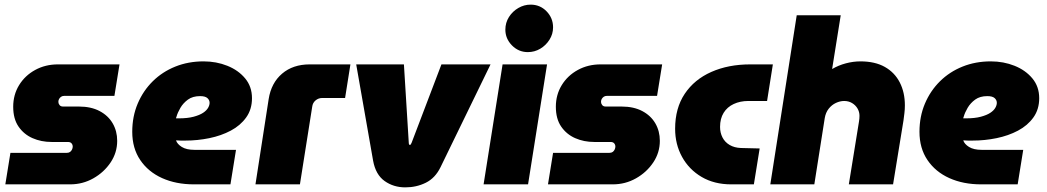

<svg xmlns="http://www.w3.org/2000/svg" viewBox="-20 -796 4519 829"><path d="M3 0 25 -136H268Q277 -136 282.5 -140Q288 -144 291 -150.5Q294 -157 294 -163Q294 -171 289 -177Q284 -183 273 -183H203Q158 -183 120.5 -199.5Q83 -216 60 -249.5Q37 -283 37 -335Q37 -387 62.5 -428.5Q88 -470 132 -494Q176 -518 230 -518H496L474 -382H257Q249 -382 243.5 -378Q238 -374 235 -368.5Q232 -363 232 -356Q232 -349 237 -342.5Q242 -336 252 -336H321Q373 -336 410 -316.5Q447 -297 466.5 -263.5Q486 -230 486 -188Q486 -137 457.5 -94.5Q429 -52 383 -26Q337 0 283 0Z M817 0Q740 0 680 -27Q620 -54 585.5 -105Q551 -156 551 -227Q551 -293 574.5 -348.5Q598 -404 639.5 -445Q681 -486 737 -508.5Q793 -531 859 -531Q914 -531 961.5 -512Q1009 -493 1038.5 -457.5Q1068 -422 1068 -372Q1068 -324 1043 -289Q1018 -254 976.5 -232Q935 -210 884 -199.5Q833 -189 780 -189Q770 -189 760 -189Q750 -189 740 -190Q745 -174 765 -161.5Q785 -149 820 -149H999L975 0ZM740 -285Q743 -285 746 -285Q749 -285 752 -285Q790 -285 816 -292Q842 -299 857 -309Q872 -319 878.5 -330.5Q885 -342 885 -352Q885 -364 875.5 -372.5Q866 -381 844 -381Q812 -381 791.5 -366Q771 -351 759 -330.5Q747 -310 742 -292Q741 -290 740.5 -288Q740 -286 740 -285Z M1083 0 1140 -368Q1151 -438 1198 -478Q1245 -518 1317 -518H1493L1470 -373H1372Q1355 -373 1342.5 -362.5Q1330 -352 1328 -335L1275 0Z M1730 13Q1679 13 1640.5 -14.5Q1602 -42 1591 -102L1518 -518H1724L1745 -179Q1745 -175 1746.5 -172.5Q1748 -170 1750 -170Q1753 -170 1757 -179L1886 -518H2098L1882 -74Q1859 -27 1818.5 -7Q1778 13 1730 13Z M2068 0 2150 -518H2342L2260 0ZM2259 -571Q2219 -571 2190.5 -600Q2162 -629 2162 -668Q2162 -698 2177.5 -722.5Q2193 -747 2218 -761.5Q2243 -776 2271 -776Q2312 -776 2340 -747Q2368 -718 2368 -678Q2368 -649 2352.5 -624.5Q2337 -600 2312.5 -585.5Q2288 -571 2259 -571Z M2346 0 2368 -136H2611Q2620 -136 2625.5 -140Q2631 -144 2634 -150.5Q2637 -157 2637 -163Q2637 -171 2632 -177Q2627 -183 2616 -183H2546Q2501 -183 2463.5 -199.5Q2426 -216 2403 -249.5Q2380 -283 2380 -335Q2380 -387 2405.5 -428.5Q2431 -470 2475 -494Q2519 -518 2573 -518H2839L2817 -382H2600Q2592 -382 2586.5 -378Q2581 -374 2578 -368.5Q2575 -363 2575 -356Q2575 -349 2580 -342.5Q2585 -336 2595 -336H2664Q2716 -336 2753 -316.5Q2790 -297 2809.5 -263.5Q2829 -230 2829 -188Q2829 -137 2800.5 -94.5Q2772 -52 2726 -26Q2680 0 2626 0Z M3137 0Q3064 0 3009.5 -32Q2955 -64 2925 -118.5Q2895 -173 2895 -240Q2895 -329 2936.5 -391Q2978 -453 3051.5 -485.5Q3125 -518 3219 -518H3317L3292 -360H3211Q3176 -360 3148 -347Q3120 -334 3104.5 -309Q3089 -284 3089 -248Q3089 -223 3099.5 -202.5Q3110 -182 3130.5 -170Q3151 -158 3179 -157L3260 -155L3235 0Z M3306 0 3420 -730H3610L3574 -505L3573 -498Q3600 -514 3632 -522.5Q3664 -531 3695 -531Q3758 -531 3800.5 -507Q3843 -483 3865 -440Q3887 -397 3887 -341Q3887 -324 3885 -307.5Q3883 -291 3881 -276L3836 0H3645L3689 -272Q3690 -277 3690.5 -284.5Q3691 -292 3691 -296Q3691 -313 3682.5 -327.5Q3674 -342 3659 -351Q3644 -360 3625 -360Q3607 -360 3589 -351.5Q3571 -343 3558 -326.5Q3545 -310 3541 -286L3496 0Z M4216 0Q4139 0 4079 -27Q4019 -54 3984.5 -105Q3950 -156 3950 -227Q3950 -293 3973.5 -348.5Q3997 -404 4038.5 -445Q4080 -486 4136 -508.5Q4192 -531 4258 -531Q4313 -531 4360.5 -512Q4408 -493 4437.5 -457.5Q4467 -422 4467 -372Q4467 -324 4442 -289Q4417 -254 4375.5 -232Q4334 -210 4283 -199.5Q4232 -189 4179 -189Q4169 -189 4159 -189Q4149 -189 4139 -190Q4144 -174 4164 -161.5Q4184 -149 4219 -149H4398L4374 0ZM4139 -285Q4142 -285 4145 -285Q4148 -285 4151 -285Q4189 -285 4215 -292Q4241 -299 4256 -309Q4271 -319 4277.5 -330.5Q4284 -342 4284 -352Q4284 -364 4274.5 -372.5Q4265 -381 4243 -381Q4211 -381 4190.5 -366Q4170 -351 4158 -330.5Q4146 -310 4141 -292Q4140 -290 4139.5 -288Q4139 -286 4139 -285Z"/></svg>

Font: MuseoModerno Black
Style: Italic
Weight: 900
Italic angle: -9°
Designer: Pablo Cosgaya, Héctor Gatti, Marcela Romero, and the Authors of The MuseoModerno Project.
Foundry: Omnibus-Type Team
Version: Version 1.003